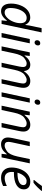

<svg xmlns="http://www.w3.org/2000/svg" viewBox="1394 -2200 816 3644"><g transform="rotate(90 1802.0 -378.0)"><path d="M419.9 -355.5Q419.9 -476.1 317.4 -476.1Q267.6 -476.1 225.3 -435.8Q183.1 -395.5 157.5 -322.5Q131.8 -249.5 131.8 -168.9Q131.8 -58.1 219.2 -58.1Q265.1 -58.1 314 -103.8Q362.8 -149.4 391.4 -220.5Q419.9 -291.5 419.9 -355.5ZM312 -543.9Q406.7 -543.9 449.2 -451.2H454.1Q462.4 -526.9 476.1 -585L514.2 -759.8H595.2L434.1 0H366.2L377 -102.1H373Q323.7 -41 280.8 -15.6Q237.8 9.8 191.9 9.8Q124 9.8 85.9 -38.1Q47.9 -85.9 47.9 -180.7Q47.9 -275.4 83 -362.3Q118.2 -449.2 178 -496.6Q237.8 -543.9 312 -543.9Z M799.3 -733.9Q842.3 -733.9 842.3 -689.9Q842.3 -663.1 825.9 -644.5Q809.6 -626 789.1 -626Q768.6 -626 755.9 -638.2Q743.2 -650.4 743.2 -674.8Q743.2 -699.2 758.8 -716.6Q774.4 -733.9 799.3 -733.9ZM688 0H606L720.2 -535.2H802.2Z M1517.1 -544.9Q1579.1 -544.9 1613 -511.7Q1647 -478.5 1647 -415Q1647 -381.8 1636.2 -328.1L1565.9 0H1482.9L1555.2 -337.9Q1564.9 -388.7 1564.9 -414.1Q1564.9 -439.5 1548.1 -457.8Q1531.2 -476.1 1493.2 -476.1Q1455.1 -476.1 1395.5 -432.1Q1335.9 -388.2 1305.2 -244.1L1252.9 0H1170.9L1243.2 -337.9Q1252 -383.8 1252 -411.1Q1252 -438.5 1236.8 -457.3Q1221.7 -476.1 1182.6 -476.1Q1143.6 -476.1 1083.5 -430.7Q1023.4 -385.3 991.2 -231.9L941.9 0H859.9L974.1 -535.2H1042L1031.2 -436H1036.1Q1115.7 -544.9 1208 -544.9Q1263.2 -544.9 1293 -513.2Q1322.8 -481.4 1328.1 -424.8H1332Q1414.6 -544.9 1517.1 -544.9Z M1925.3 -733.9Q1968.3 -733.9 1968.3 -689.9Q1968.3 -663.1 1951.9 -644.5Q1935.5 -626 1915 -626Q1894.5 -626 1881.8 -638.2Q1869.1 -650.4 1869.1 -674.8Q1869.1 -699.2 1884.8 -716.6Q1900.4 -733.9 1925.3 -733.9ZM1814 0H1731.9L1846.2 -535.2H1928.2Z M2117.2 -231.9 2067.9 0H1985.8L2100.1 -535.2H2168L2157.2 -436H2162.1Q2209 -495.6 2252.4 -520.3Q2295.9 -544.9 2350.6 -544.9Q2405.3 -544.9 2441.2 -511Q2477.1 -477.1 2477.1 -416Q2477.1 -377.4 2465.8 -328.1L2396 0H2313L2385.3 -337.9Q2395 -388.7 2395 -414.1Q2395 -439.5 2377.7 -457.8Q2360.4 -476.1 2319.3 -476.1Q2278.3 -476.1 2213.6 -429.9Q2148.9 -383.8 2117.2 -231.9Z M2672.4 -127.9Q2672.4 -58.1 2744.1 -58.1Q2787.1 -58.1 2852.1 -104Q2917 -149.9 2950.2 -303.2L2999 -535.2H3080.1L2967.3 0H2899.4L2910.2 -99.1H2904.3Q2856.4 -38.1 2813 -14.2Q2769.5 9.8 2714.8 9.8Q2660.2 9.8 2624.8 -24.2Q2589.4 -58.1 2589.4 -121.1Q2589.4 -151.4 2600.1 -205.1L2671.4 -535.2H2754.4L2681.2 -195.8Q2672.4 -152.3 2672.4 -127.9Z M3257.3 -301.8H3263.2Q3374 -301.8 3433.6 -331.1Q3493.2 -360.4 3493.2 -415Q3493.2 -440.9 3475.6 -458Q3457 -475.1 3413.1 -475.1Q3369.1 -475.1 3325.2 -429.2Q3281.2 -383.3 3257.3 -301.8ZM3364.3 -59.1Q3425.3 -59.1 3510.3 -100.1V-28.8Q3464.4 -7.8 3429.2 1Q3394 9.8 3351.6 9.8Q3261.7 9.8 3210.4 -43.5Q3159.2 -96.7 3159.2 -189.5Q3159.2 -282.2 3195.3 -367.2Q3231.4 -451.2 3292 -498Q3352.5 -544.9 3425.8 -544.9Q3499 -544.9 3536.6 -512.7Q3574.2 -480.5 3574.2 -421.9Q3574.2 -334 3493.2 -284.2Q3412.1 -234.4 3261.2 -233.9H3245.1L3243.2 -194.8Q3243.2 -130.9 3273.4 -94.7Q3303.7 -58.6 3364.3 -59.1ZM3603 -766.1V-755.9Q3584.5 -731.9 3534.7 -682.1Q3484.9 -632.3 3448.2 -606H3397V-619.1Q3423.8 -648.4 3458 -693.4Q3492.2 -738.3 3510.3 -766.1Z"/></g></svg>

Font: OpenSans-Italic
Style: Italic
Weight: 400
Italic angle: -12°
Foundry: Ascender Corporation
Version: Version 1.10